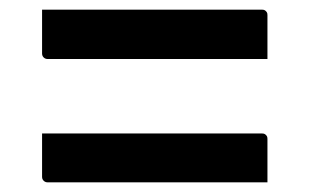

<svg xmlns="http://www.w3.org/2000/svg" viewBox="-20 -498 640 397"><path d="M67 -478H522Q526 -478 528 -476.5Q530 -475 531.5 -473Q533 -471 533 -467Q533 -444 533 -422Q533 -400 533 -376H78Q75 -376 72.5 -377.5Q70 -379 68.5 -381.5Q67 -384 67 -387Q67 -411 67 -433Q67 -455 67 -478ZM67 -222H522Q526 -222 528 -220.5Q530 -219 531.5 -217Q533 -215 533 -211Q533 -188 533 -166.5Q533 -145 533 -121H78Q75 -121 72.5 -122.5Q70 -124 68.5 -126.5Q67 -129 67 -132Q67 -156 67 -177.5Q67 -199 67 -222Z"/></svg>

Font: Recursive Medium
Style: Regular
Weight: 500
Version: Version 1.085